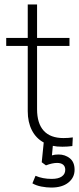

<svg xmlns="http://www.w3.org/2000/svg" viewBox="-20 -655 356 865"><path d="M316 110Q316 145 288 167.5Q260 190 211 190Q190 190 166.5 185.5Q143 181 126 171L140 137Q172 151 213 151Q243 151 258.5 140Q274 129 274 110Q274 95 264.5 87Q255 79 237 79Q216 79 187 90L168 76L177 -13Q142 -32 123.5 -68.5Q105 -105 105 -154V-448H8V-484H105V-635H147V-484H293V-448H147V-163Q147 -99 177 -66Q207 -33 266 -33Q289 -33 308 -36L306 3Q285 6 261 6Q235 6 218 2L214 45Q226 41 244 41Q273 41 294.5 58Q316 75 316 110Z"/></svg>

Font: wassup Sans
Style: Light
Weight: 200
Version: Version 2.001